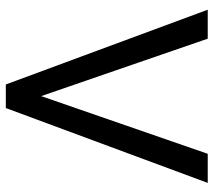

<svg xmlns="http://www.w3.org/2000/svg" viewBox="-58 -694 751 676"><g transform="rotate(90 318.0 -355.5)"><path d="M317.9 -124.5 521 -710.9H623.5L359.9 0H276.9L13.7 -710.9H115.7Z"/></g></svg>

Font: Vazir FD
Style: FD
Weight: 400
Foundry: Based on Dejavu fonts, by Saber Rastikerdar
Version: Version 26.0.0